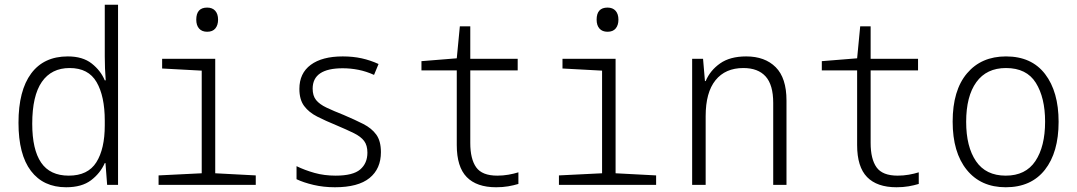

<svg xmlns="http://www.w3.org/2000/svg" viewBox="-20 -780 4544 810"><path d="M259 10Q163 10 110.5 -59Q58 -128 58 -262Q58 -398 111.5 -470Q165 -542 266 -542Q329 -542 367 -512Q405 -482 422 -441H426Q422 -492 422 -541V-760H478V0H432L425 -92H422Q403 -49 364 -19.5Q325 10 259 10ZM270 -39Q351 -39 386.5 -95.5Q422 -152 422 -251V-271Q422 -374 387.5 -433.5Q353 -493 274 -493Q197 -493 156.5 -434.5Q116 -376 116 -258Q116 -149 153.5 -94Q191 -39 270 -39Z M854 -646Q832 -646 820 -659.5Q808 -673 808 -697Q808 -748 854 -748Q876 -748 888 -734.5Q900 -721 900 -697Q900 -674 888.5 -660Q877 -646 854 -646ZM649 0V-40L831 -49V-482L664 -491V-532H888V-49L1059 -40V0Z M1393 10Q1345 10 1302.5 0Q1260 -10 1231 -24V-79Q1266 -62 1307 -50.5Q1348 -39 1396 -39Q1469 -39 1499.5 -65Q1530 -91 1530 -136Q1530 -167 1516 -185.5Q1502 -204 1472.5 -218.5Q1443 -233 1398 -252Q1354 -270 1318.5 -288Q1283 -306 1263 -333Q1243 -360 1243 -405Q1243 -471 1291 -506.5Q1339 -542 1426 -542Q1469 -542 1505.5 -534Q1542 -526 1577 -510L1558 -464Q1525 -479 1492 -485.5Q1459 -492 1426 -492Q1299 -492 1299 -406Q1299 -376 1313.5 -358Q1328 -340 1357.5 -326Q1387 -312 1430 -295Q1477 -275 1512.5 -257Q1548 -239 1567.5 -212Q1587 -185 1587 -138Q1587 -68 1539 -29Q1491 10 1393 10Z M2073 10Q1991 10 1949 -33Q1907 -76 1907 -168V-483H1758V-522L1907 -534L1920 -669H1964V-532H2164V-483H1964V-177Q1964 -109 1989 -74Q2014 -39 2078 -39Q2102 -39 2125 -43Q2148 -47 2167 -53V-4Q2147 2 2124 6Q2101 10 2073 10Z M2543 -646Q2521 -646 2509 -659.5Q2497 -673 2497 -697Q2497 -748 2543 -748Q2565 -748 2577 -734.5Q2589 -721 2589 -697Q2589 -674 2577.5 -660Q2566 -646 2543 -646ZM2338 0V-40L2520 -49V-482L2353 -491V-532H2577V-49L2748 -40V0Z M2900 0V-532H2946L2954 -438H2957Q2976 -483 3018 -512.5Q3060 -542 3128 -542Q3207 -542 3252.5 -496.5Q3298 -451 3298 -356V0H3242V-346Q3242 -422 3210 -457.5Q3178 -493 3116 -493Q3040 -493 2998.5 -441.5Q2957 -390 2957 -290V0Z M3762 10Q3680 10 3638 -33Q3596 -76 3596 -168V-483H3447V-522L3596 -534L3609 -669H3653V-532H3853V-483H3653V-177Q3653 -109 3678 -74Q3703 -39 3767 -39Q3791 -39 3814 -43Q3837 -47 3856 -53V-4Q3836 2 3813 6Q3790 10 3762 10Z M4223 10Q4118 10 4058.5 -63.5Q3999 -137 3999 -267Q3999 -399 4059.5 -470.5Q4120 -542 4224 -542Q4332 -542 4389 -467.5Q4446 -393 4446 -266Q4446 -137 4388 -63.5Q4330 10 4223 10ZM4223 -39Q4307 -39 4348 -100.5Q4389 -162 4389 -267Q4389 -368 4350 -430.5Q4311 -493 4224 -493Q4142 -493 4099 -433.5Q4056 -374 4056 -266Q4056 -161 4097.5 -100Q4139 -39 4223 -39Z"/></svg>

Font: Noto Sans Mono SemiCondensed Light
Style: Regular
Weight: 300
Width: 4
Designer: Monotype Design Team
Foundry: Monotype Imaging Inc.
Version: Version 2.014; ttfautohint (v1.8.4.7-5d5b)